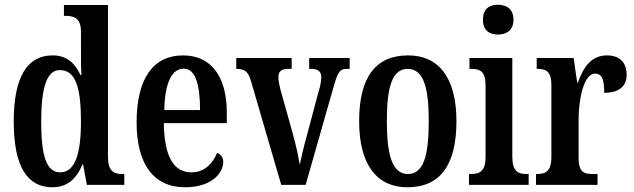

<svg xmlns="http://www.w3.org/2000/svg" viewBox="-20 -781 2680 811"><path d="M201 10C265 10 303 -26 328 -86H331L347 0H505V-46H497C458 -46 436 -60 436 -120V-760H250V-714H257C292 -714 322 -705 322 -647V-572C322 -534 322 -495 324 -464H320C297 -513 263 -547 202 -547C97 -547 38 -460 38 -267C38 -75 97 10 201 10ZM234 -53C176 -53 154 -123 154 -267C154 -407 176 -485 233 -485C301 -485 322 -407 322 -268C322 -133 298 -53 234 -53Z M762 10C875 10 923 -51 923 -97C923 -118 911 -130 897 -135C878 -90 844 -53 789 -53C714 -53 674 -118 672 -261H938V-305C938 -463 868 -547 753 -547C629 -547 557 -452 557 -264C557 -90 627 10 762 10ZM825 -316H674C676 -429 705 -491 756 -491C806 -491 825 -422 825 -316Z M1040 -439 1168 0H1271L1389 -414C1406 -474 1415 -490 1442 -490H1457V-536H1286V-490H1297C1324 -490 1337 -477 1337 -457C1337 -435 1333 -418 1324 -388L1275 -204C1261 -155 1252 -111 1246 -85C1241 -118 1229 -173 1216 -219L1164 -405C1160 -422 1156 -438 1156 -456C1156 -477 1167 -490 1195 -490H1212V-536H978V-490C1013 -490 1028 -480 1040 -439Z M1701 10C1837 10 1908 -81 1908 -269C1908 -457 1830 -547 1704 -547C1568 -547 1497 -457 1497 -269C1497 -81 1575 10 1701 10ZM1703 -46C1638 -46 1614 -123 1614 -269C1614 -415 1637 -490 1702 -490C1768 -490 1791 -415 1791 -269C1791 -123 1769 -46 1703 -46Z M2083 -635C2119 -635 2149 -653 2149 -698C2149 -743 2119 -761 2083 -761C2047 -761 2020 -743 2020 -698C2020 -653 2047 -635 2083 -635ZM1961 0H2213V-46H2203C2167 -46 2144 -59 2144 -119V-536H1963V-490H1974C2009 -490 2031 -477 2031 -421V-117C2031 -59 2007 -46 1971 -46H1961Z M2244 0H2504V-46H2481C2448 -46 2424 -54 2424 -113V-276C2424 -366 2447 -470 2493 -470C2524 -470 2532 -444 2532 -389C2594 -389 2627 -416 2627 -465C2627 -513 2601 -547 2544 -547C2479 -547 2445 -500 2421 -432H2418L2403 -536H2247V-490H2250C2285 -490 2309 -481 2309 -422V-118C2309 -55 2283 -46 2247 -46H2244Z"/></svg>

Font: Noto Serif Sinhala ExtraCondensed SemiBold
Style: Regular
Weight: 600
Width: 2
Designer: Jelle Bosma - Monotype Design Team
Foundry: Monotype Imaging Inc.
Version: Version 2.007